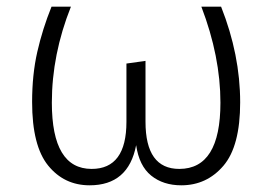

<svg xmlns="http://www.w3.org/2000/svg" viewBox="-20 -543 814 574"><path d="M522 11Q468 11 432 -18Q396 -47 387 -109Q364 11 248 11Q172 11 124 -48Q76 -107 76 -238Q76 -320 91.5 -388Q107 -456 134 -523H192Q135 -380 135 -236Q135 -38 254 -38Q358 -38 358 -179V-353L415 -361V-179Q415 -38 516 -38Q639 -38 639 -236Q639 -374 582 -523H641Q698 -379 698 -237Q698 -106 648 -47.5Q598 11 522 11Z"/></svg>

Font: Trujillo Light
Style: Regular
Weight: 300
Designer: Fira Sans original fonts by bBox Type GmbH, Carrois Corporate GbR, & Edenspiekermann AG / Changes by Cristiano Sobral
Foundry: Fira Sans original fonts by bBox Type GmbH, Carrois Corporate GbR, & Edenspiekermann AG / Changes by Cristiano Sobral
Version: Version 4.301;July 28, 2020;FontCreator 13.0.0.2655 64-bit